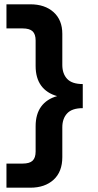

<svg xmlns="http://www.w3.org/2000/svg" viewBox="-20 -744 453 892"><path d="M269.5 -587V-442.5Q269.5 -401.5 292 -377.5Q314.5 -353.5 364.5 -353.5V-241.5Q314.5 -241.5 292 -217.2Q269.5 -193 269.5 -152.5V-14Q269.5 54 229 91Q188.5 128 120.5 128H10V16H84.5Q117.5 16 131.5 2.5Q145.5 -11 145.5 -40V-157.5Q145.5 -213.5 171.2 -248.8Q197 -284 245.5 -297.5Q197 -311 171.2 -346.2Q145.5 -381.5 145.5 -437.5V-556Q145.5 -585 131.5 -598.5Q117.5 -612 84.5 -612H10V-724H120.5Q188.5 -724 229 -687.5Q269.5 -651 269.5 -587Z"/></svg>

Font: Science Gothic
Style: Regular
Weight: 400
Designer: Thomas Phinney, Vassil Kateliev, Brandon Buerkle
Foundry: Font Detective LLC
Version: Version 1.018